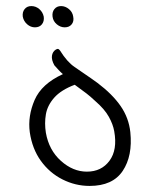

<svg xmlns="http://www.w3.org/2000/svg" viewBox="-20 -603 491 632"><path d="M124 -548Q126 -533 118 -523Q110 -513 95 -513Q81 -513 69.5 -523Q58 -533 55 -548Q53 -563 61 -573Q69 -583 83 -583Q98 -583 109.5 -573Q121 -563 124 -548ZM193 -513Q179 -513 167 -523Q155 -533 153 -548Q151 -563 159 -573Q167 -583 181 -583Q195 -583 207 -573Q219 -563 221 -548Q224 -533 216 -523Q208 -513 193 -513ZM409 -168Q417 -90 384 -40.5Q351 9 275 9Q228 9 185.5 -12.5Q143 -34 114.5 -73.5Q86 -113 78 -168Q71 -221 94 -274Q117 -327 187 -359Q179 -366 173 -372.5Q167 -379 159 -388Q149 -406 151 -419.5Q153 -433 164 -440Q168 -442 169 -442Q173 -443 178 -436Q201 -399 225.5 -382.5Q250 -366 280 -345Q289 -339 301 -330Q350 -293 377 -254Q404 -215 409 -168ZM266 -38Q314 -38 340.5 -74Q367 -110 356 -171Q352 -194 338 -219Q324 -244 294 -270Q277 -286 264.5 -295.5Q252 -305 226 -324Q181 -307 158.5 -281.5Q136 -256 131 -226.5Q126 -197 131 -166Q141 -109 180.5 -73.5Q220 -38 266 -38Z"/></svg>

Font: Zain Light
Style: Italic
Weight: 300
Italic angle: -10°
Designer: Zain,Boutros
Foundry: Mobile Telecommunications Company (Zain), 2024
Version: Version 1.51; ttfautohint (v1.8.4)